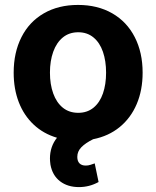

<svg xmlns="http://www.w3.org/2000/svg" viewBox="-20 -557 630 775"><path d="M408.2 -263.7Q408.2 -311 395.5 -347.9Q382.8 -384.8 357.4 -405.8Q332 -426.8 295.9 -426.8Q259.3 -426.8 233.6 -405.8Q208 -384.8 194.8 -347.9Q181.6 -311 181.6 -263.7Q181.6 -216.8 194.8 -179.9Q208 -143.1 233.6 -122.3Q259.3 -101.6 295.9 -101.6Q332 -101.6 357.4 -122.3Q382.8 -143.1 395.5 -179.7Q408.2 -216.3 408.2 -263.7ZM183.6 107.4Q181.6 91.8 181.6 83Q181.6 34.7 210 -1Q155.3 -17.1 116 -54Q76.7 -90.8 55.9 -144.3Q35.2 -197.8 35.2 -263.7Q35.2 -345.2 66.7 -407.2Q98.1 -469.2 157 -503.2Q215.8 -537.1 294.9 -537.1Q374 -537.1 433.1 -503.2Q492.2 -469.2 523.9 -407.2Q555.7 -345.2 555.7 -263.7Q555.7 -192.9 531.7 -136.7Q507.8 -80.6 462.9 -43.9Q418 -7.3 356 4.9Q324.7 20.5 308.3 37.4Q292 54.2 292 76.2Q292 93.3 300.8 102.3Q309.6 111.3 326.2 111.3Q335.9 111.3 345.5 108.2Q355 105 362.3 102.5L377.9 177.7Q340.8 198.2 298.8 198.2Q252.9 198.2 222.2 174.6Q191.4 150.9 183.6 107.4Z"/></svg>

Font: Pretendard Std
Style: Bold
Weight: 700
Designer: Base glyphs from Inter by Rasmus Andersson; Hangeul glyphs from Noto Sans CJK(Source Han Sans) by Jang Soo-young and Kan
Foundry: Kil Hyung-jin
Version: Version 1.309